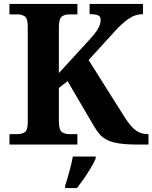

<svg xmlns="http://www.w3.org/2000/svg" viewBox="-20 -734 774 975"><path d="M28 0V-53H70Q91 -53 106 -63Q121 -73 121 -113V-600Q121 -640 106 -650.5Q91 -661 70 -661H28V-714H373V-661H331Q309 -661 294 -650Q279 -639 279 -596V-363L434 -532Q466 -567 478.5 -589.5Q491 -612 491 -633Q491 -650 478.5 -656Q466 -662 435 -662V-714H706V-662Q666 -662 631.5 -637.5Q597 -613 562 -574L430 -429L616 -134Q646 -88 671.5 -70.5Q697 -53 730 -53H734V0H680Q623 0 586 -5.5Q549 -11 525.5 -22.5Q502 -34 487 -51Q472 -68 458 -92L323 -322L279 -287V-118Q279 -75 294 -64Q309 -53 331 -53H373V0ZM311 208Q321 178 332.5 136Q344 94 350 61H466V71Q457 92 441 119Q425 146 406.5 172.5Q388 199 371 221H311Z"/></svg>

Font: Noto Serif Vithkuqi
Style: Bold
Weight: 700
Version: Version 1.005